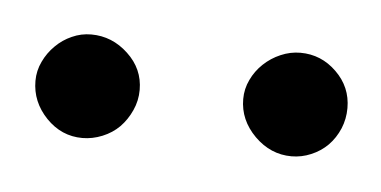

<svg xmlns="http://www.w3.org/2000/svg" viewBox="-25 -520 274 138"><g transform="rotate(5 112.5 -451.5)"><path d="M225.1 -452.1Q225.1 -444.3 222.2 -437.3Q219.2 -430.2 214.1 -425Q209 -419.9 202.1 -417Q195.3 -414.1 188 -414.1Q172.9 -414.1 161.4 -425.5Q149.9 -437 149.9 -452.1Q149.9 -459.5 153.1 -466.1Q156.2 -472.7 161.6 -477.8Q167 -482.9 173.8 -485.8Q180.7 -488.8 188 -488.8Q203.1 -488.8 214.1 -478Q225.1 -467.3 225.1 -452.1ZM75.2 -452.1Q75.2 -444.3 72 -437.3Q68.8 -430.2 63.7 -425Q58.6 -419.9 51.5 -417Q44.4 -414.1 37.1 -414.1Q22 -414.1 11 -425.5Q0 -437 0 -452.1Q0 -459.5 3.2 -466.1Q6.3 -472.7 11.5 -477.8Q16.6 -482.9 23.2 -485.8Q29.8 -488.8 37.1 -488.8Q52.2 -488.8 63.7 -478Q75.2 -467.3 75.2 -452.1Z"/></g></svg>

Font: Scheherazade
Style: Regular
Weight: 400
Designer: SIL International
Foundry: SIL International
Version: Version 2.100 (build 932/914)